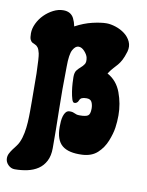

<svg xmlns="http://www.w3.org/2000/svg" viewBox="-117 -606 662 862"><g transform="rotate(10 214.0 -175.5)"><path d="M32 -246Q30 -319 26 -336.5Q22 -354 16 -362Q10 -370 3 -372.5Q-4 -375 -10 -378.5Q-16 -382 -20 -390.5Q-24 -399 -24 -419Q-24 -441 -13 -464Q-2 -487 16 -505Q34 -523 56.5 -534.5Q79 -546 102 -546Q136 -546 150 -519Q158 -503 162 -483Q201 -504 239 -513Q278 -522 303 -522Q322 -522 345 -514.5Q368 -507 386.5 -493Q405 -479 414.5 -458.5Q424 -438 417 -413Q409 -387 401.5 -373Q394 -359 385.5 -349Q377 -339 367.5 -329Q358 -319 346 -301Q390 -277 408.5 -227Q427 -177 427 -124Q427 -95 423 -67.5Q419 -40 405.5 -6Q392 28 366 52Q340 76 297 78Q235 81 205.5 56.5Q176 32 176 -28Q176 -40 177 -53Q178 -66 181.5 -77.5Q185 -89 191.5 -96.5Q198 -104 209 -104Q218 -104 223 -102.5Q228 -101 232 -99Q236 -97 241 -95.5Q246 -94 256 -94Q282 -94 292.5 -100.5Q303 -107 303 -133Q303 -150 297 -162.5Q291 -175 273 -175Q259 -175 251.5 -171.5Q244 -168 241 -160Q238 -152 233 -148.5Q228 -145 222 -145Q215 -145 210.5 -159.5Q206 -174 203 -193.5Q200 -213 199 -231.5Q198 -250 198 -259Q198 -280 206 -290Q214 -300 223 -307.5Q232 -315 238.5 -325Q245 -335 241 -355Q238 -368 225 -382.5Q212 -397 197.5 -397Q183 -397 171.5 -376.5Q160 -356 160 -299L159 -195Q159 -151 160 -102.5Q161 -54 161.5 -13.5Q162 27 162 72Q162 107 149.5 131Q137 155 116 169Q95 183 67.5 189Q40 195 10 195Q-7 195 -20 182Q-33 169 -33 152Q-33 140 -27.5 129.5Q-22 119 -15 109.5Q-8 100 -0.5 90.5Q7 81 12 70Q21 50 25.5 26Q30 2 31.5 -23Q33 -48 33 -72.5Q33 -97 33 -119Q33 -153 32 -246Z"/></g></svg>

Font: r_Neptun CAT
Style: Regular
Weight: 400
Foundry: Peter Wiegel, CAT-Fonts
Version: Version 1.000;June 8, 2024;FontCreator 14.0.0.2814 32-bit